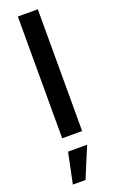

<svg xmlns="http://www.w3.org/2000/svg" viewBox="-189 -778 657 1089"><g transform="rotate(-20 140.0 -234.0)"><path d="M200.5 0V-735H80V0ZM123.5 267.5H47L85.5 82.5H200.5Z"/></g></svg>

Font: Hauora
Style: Bold
Weight: 700
Designer: Wayne Shih
Foundry: WCYS
Version: Version 1.001;hotconv 1.0.109;makeotfexe 2.5.65596